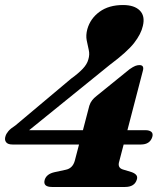

<svg xmlns="http://www.w3.org/2000/svg" viewBox="-24 -744 653 764"><path d="M331.5 -323.5Q335.5 -336 342.8 -345.2Q350 -354.5 360 -362L491.5 -468.5Q506 -478.5 514.5 -481.8Q523 -485 531 -485Q551.5 -485 544 -460.5L483 -226H554.5Q570 -226 578 -219.5Q586 -213 582 -199Q572.5 -169 536.5 -169H468L450.5 -102Q442 -75.5 467 -69L500 -59Q512.5 -54.5 518.2 -47.5Q524 -40.5 520.5 -29.5Q511.5 0 473.5 0H183Q145.5 0 154 -29Q161.5 -52 193.5 -59L237.5 -68.5Q265 -74 273.5 -104L290.5 -169H25.5Q7 -169 0 -178.5Q-7 -188 -2 -202.5Q0.5 -211.5 9.2 -222Q18 -232.5 37.5 -245L259.5 -431.5Q288 -452 305.2 -470.2Q322.5 -488.5 327.5 -507.5Q333.5 -527 329.2 -545.2Q325 -563.5 321 -583.5Q317 -603.5 323.5 -628Q335.5 -670.5 372.2 -697.2Q409 -724 465.5 -724Q510.5 -724 532.2 -702.2Q554 -680.5 544.5 -641Q537.5 -609 509.8 -573.2Q482 -537.5 413 -486L92 -226H306Z"/></svg>

Font: Fraunces 9pt
Style: Bold Italic
Weight: 700
Italic angle: -16°
Version: Version 1.000;[b76b70a41]